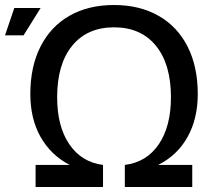

<svg xmlns="http://www.w3.org/2000/svg" viewBox="-98 -746 832 766"><path d="M23 -371Q23 -480 63.5 -560Q104 -640 179 -683Q254 -726 357 -726Q459 -726 534.5 -683Q610 -640 650.5 -560Q691 -480 691 -371Q691 -272 650 -199Q609 -126 533 -88H669V0H400V-88Q487 -99 535.5 -170.5Q584 -242 584 -358Q584 -490 524 -563.5Q464 -637 357 -637Q250 -637 190 -563.5Q130 -490 130 -358Q130 -242 178.5 -170.5Q227 -99 313 -88V0H44V-88H180Q105 -127 64 -199.5Q23 -272 23 -371ZM-41 -714H64L-4 -605H-78Z"/></svg>

Font: Non Bureau
Style: Regular
Weight: 400
Designer: Jona Saucedo
Foundry: Non Foundry
Version: Version 1.000; ttfautohint (v1.8.4)